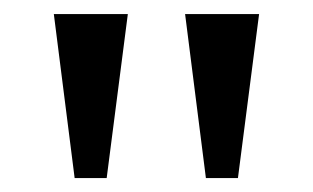

<svg xmlns="http://www.w3.org/2000/svg" viewBox="-20 -734 448 275"><path d="M57.1 -713.9H163.1L132.8 -479H86.9ZM245.1 -713.9H351.1L320.8 -479H274.9Z"/></svg>

Font: Noto Serif Gujarati
Style: Regular
Weight: 400
Designer: Indian Type Foundry
Foundry: Monotype Imaging Inc.
Version: Version 1.02